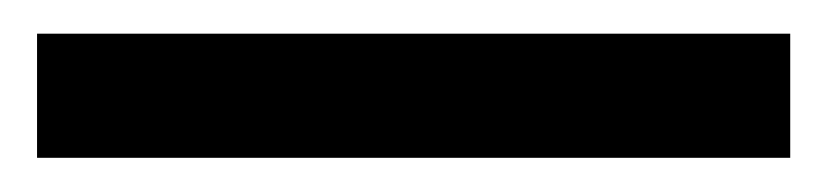

<svg xmlns="http://www.w3.org/2000/svg" viewBox="-20 -20 491 114"><path d="M449.2 73.7H2V0H449.2Z"/></svg>

Font: SteelSelectRoboto
Style: Roboto-Regular
Weight: 400
Designer: Google
Version: Version 2.137; 2017